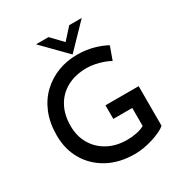

<svg xmlns="http://www.w3.org/2000/svg" viewBox="-210 -1076 1172 1237"><g transform="rotate(-30 376.5 -457.5)"><path d="M674 -64Q659 -51 632 -38Q605 -25 571.5 -14.5Q538 -4 503 2Q468 8 437 8Q321 8 236 -38.5Q151 -85 104.5 -165Q58 -245 58 -347Q58 -440 87.5 -512Q117 -584 169 -633Q221 -682 287.5 -707.5Q354 -733 429 -733Q494 -733 549 -718Q604 -703 645 -680L610 -583Q590 -595 560.5 -605.5Q531 -616 499.5 -622Q468 -628 442 -628Q358 -628 296 -595Q234 -562 200 -501Q166 -440 166 -356Q166 -279 200.5 -220.5Q235 -162 296.5 -129Q358 -96 439 -96Q475 -96 509.5 -103Q544 -110 568 -124V-258H427V-359H674ZM329 -923 420 -828 391 -821 483 -923H576L408 -749H407L236 -923Z"/></g></svg>

Font: Reem Kufi Fun
Style: Regular
Weight: 400
Designer: Khaled Hosny
Version: Version 1.005